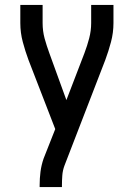

<svg xmlns="http://www.w3.org/2000/svg" viewBox="-20 -540 540 775"><path d="M140 215V208Q140 180 143.5 153Q147 126 156 100L203 -19L95 -298Q82 -333 72 -370.5Q62 -408 62 -447V-520H152V-447Q152 -431 154 -415.5Q156 -400 160 -385Q164 -370 169 -355Q174 -340 179 -326L248 -136L321 -326Q332 -355 340 -385.5Q348 -416 348 -447V-520H438V-447Q438 -408 428 -370.5Q418 -333 405 -298L240 129Q233 148 231.5 168Q230 188 230 208V215Z"/></svg>

Font: Iosevka Term Curly Medium
Style: Regular
Weight: 500
Designer: Belleve Invis
Foundry: Belleve Invis
Version: Version 32.3.0